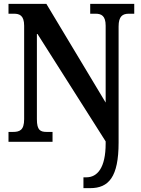

<svg xmlns="http://www.w3.org/2000/svg" viewBox="-20 -734 728 994"><path d="M412 240H447C543 240 594 182 594 4V-597C594 -650 615 -663 647 -663H675V-714H447V-663H475C505 -663 527 -652 527 -601V-203L220 -714H24V-663H52C80 -663 105 -655 105 -601V-117C105 -59 81 -51 46 -51H24V0H252V-51H223C189 -51 171 -59 171 -117V-563L527 -2V9C527 135 484 184 427 184H412Z"/></svg>

Font: Noto Serif Myanmar Condensed
Style: Bold
Weight: 700
Width: 3
Designer: Ben Mitchell and the Monotype Design Team
Foundry: Monotype Imaging Inc.
Version: Version 2.106